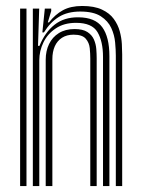

<svg xmlns="http://www.w3.org/2000/svg" viewBox="-20 -629 478 649"><path d="M371.5 0V-440.8Q371.5 -459.8 369.2 -485.1Q367 -510.5 356.1 -534.4Q345.2 -558.2 320.6 -574.1Q296 -590 251 -590Q208.5 -590 179.2 -572Q150 -554 128.5 -519.5H123.2L131.5 -600H153L153.2 -592L141.5 -553.2H145.5Q166.5 -580.2 192.8 -594.5Q219 -608.8 257.8 -608.8Q298.8 -608.8 324.6 -596.6Q350.5 -584.5 364.6 -565Q378.8 -545.5 384.8 -523.2Q390.8 -501 391.9 -480.1Q393 -459.2 393 -444.8V0ZM48 0V-600H69.5V0ZM134.5 0V-427Q134.5 -456.8 145.8 -480.1Q157 -503.5 178.9 -517.1Q200.8 -530.8 232 -530.8Q260 -530.8 275.4 -520.8Q290.8 -510.8 297.5 -495.4Q304.2 -480 305.5 -463.2Q306.8 -446.5 306.8 -432.5V0H285.2V-431.2Q285.2 -447.2 283.4 -466Q281.5 -484.8 269.8 -498.2Q258 -511.8 228.8 -511.8Q205.8 -511.8 189.6 -501.4Q173.5 -491 165.2 -472.5Q157 -454 157 -429V0ZM91 0V-600H112.5L108.5 -474H113.5Q132 -519.8 164.4 -545.4Q196.8 -571 244.8 -570.5Q301.5 -570.2 325.6 -537.1Q349.8 -504 349.8 -439.2V0H328.2V-436.5Q328.2 -489 309.6 -520.4Q291 -551.8 237 -551.8Q196.5 -551.8 168.8 -533.2Q141 -514.8 126.9 -485.8Q112.8 -456.8 112.8 -425.2V0Z"/></svg>

Font: Big Shoulders Inline Display Thin
Style: Bold
Weight: 700
Version: Version 2.002